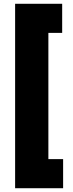

<svg xmlns="http://www.w3.org/2000/svg" viewBox="-20 -867 384 1016"><path d="M314 -25V129H60V-847H309V-693H236V-25Z"/></svg>

Font: Biryani Black
Style: Regular
Weight: 900
Designer: Dan Reynolds and Mathieu Reguer
Foundry: Dan Reynolds and Mathieu Reguer
Version: Version 1.004; ttfautohint (v1.1) -l 5 -r 5 -G 72 -x 0 -D la